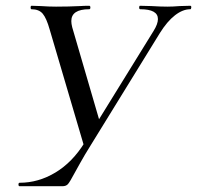

<svg xmlns="http://www.w3.org/2000/svg" viewBox="-20 -645 683 665"><path d="M527 -579Q527 -613 466 -613Q462 -613 462 -619Q462 -625 465 -625L504 -624Q536 -622 560 -622Q579 -622 603 -624L639 -625Q643 -625 642.5 -619Q642 -613 639 -613Q613 -613 586 -592Q559 -571 534 -531L293 -140Q273 -108 258 -81Q243 -54 238 -45Q222 -15 215.5 -7.5Q209 0 196 0H48Q44 0 44 -6Q44 -12 48 -12Q113 -12 172 -47.5Q231 -83 273 -151L512 -538Q527 -562 527 -579ZM89 -613Q86 -613 86 -619Q86 -625 89 -625L121 -624Q149 -622 174 -622Q218 -622 258 -624Q270 -625 289 -625Q293 -625 293 -619Q293 -613 289 -613Q227 -613 227 -572Q227 -563 230 -551L328 -215L274 -129L152 -543Q141 -582 128 -597.5Q115 -613 89 -613Z"/></svg>

Font: Cormorant Garamond Medium
Style: Italic
Weight: 500
Italic angle: -10°
Designer: Christian Thalmann (Catharsis Fonts)
Foundry: Catharsis Fonts
Version: Version 4.000